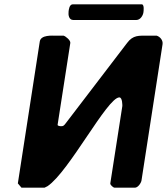

<svg xmlns="http://www.w3.org/2000/svg" viewBox="-20 -873 776 893"><path d="M63 -20 80 0H187C188 0 198 -5 201 -7C301 -74 479 -420 535 -420C550 -420 549 -381 549 -380L493 -20C492 -13 507 0 513 0H607C622 0 636 -22 638 -33L736 -667C739 -685 725 -702 709 -707H666C627 -707 599 -711 571 -673L286 -300C277 -288 274 -286 264 -286C260 -286 247 -287 248 -293L307 -673C309 -685 286 -704 276 -707H239C224 -707 170 -712 165 -680ZM299 -820C297 -804 300 -780 321 -780H614C633 -780 645 -801 647 -815C648 -821 652 -853 639 -853H319C302 -853 300 -827 299 -820Z"/></svg>

Font: Asimov Print
Style: CIt
Weight: 500
Designer: Google
Version: Version 2.000980: 2014